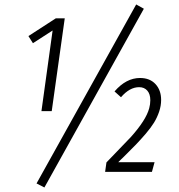

<svg xmlns="http://www.w3.org/2000/svg" viewBox="-20 -767 800 857"><path d="M587.9 -747.1 622.1 -728 178.2 69.8 143.1 51.8ZM269 -685.1 210.9 -271H165L214.8 -630.9L127 -574.2L106.9 -606L229 -685.1ZM605 -418.9Q648.9 -418.9 674.1 -391.6Q699.2 -364.3 699.2 -320.8Q699.2 -294.9 690.4 -268.8Q681.6 -242.7 667.5 -219.7Q653.3 -196.8 630.4 -169.9Q607.4 -143.1 584.2 -119.1Q561 -95.2 528.8 -63.5Q523.9 -59.1 521.5 -56.6Q519 -54.2 515.1 -50.3Q511.2 -46.4 507.8 -43H669.9L658.2 0H449.2L455.1 -42Q547.4 -137.2 564.5 -155.8Q631.8 -231 646 -283.7Q650.9 -301.8 650.9 -319.8Q650.9 -347.2 637.5 -362.5Q624 -377.9 601.1 -377.9Q558.6 -377.9 520 -333L491.2 -358.9Q543 -418.9 605 -418.9Z"/></svg>

Font: Fira Sans Compressed Light
Style: Italic
Weight: 300
Width: 3
Italic angle: -8°
Designer: Carrois Corporate & Edenspiekermann AG
Foundry: Carrois Corporate GbR & Edenspiekermann AG
Version: Version 4.203;PS 004.203;hotconv 1.0.88;makeotf.lib2.5.64775